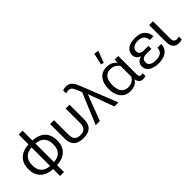

<svg xmlns="http://www.w3.org/2000/svg" viewBox="98 -1869 3082 3082"><g transform="rotate(-45 1639.0 -328.0)"><path d="M324 172H412V15C579 9 695 -84 695 -257V-272C695 -447 579 -538 412 -545V-768H324V-545C157 -538 41 -446 41 -272V-257C41 -85 158 9 324 15ZM324 -55C200 -61 129 -132 129 -257V-272C129 -397 200 -469 324 -475ZM412 -55V-475C537 -469 606 -397 606 -272V-257C606 -131 537 -61 412 -55Z M1020 10C1166 10 1240 -54 1240 -202V-530H1152V-208C1152 -112 1122 -60 1020 -60C920 -60 888 -113 888 -208V-530H800V-202C800 -55 876 10 1020 10Z M1305 0H1399L1532 -353C1538 -368 1542 -379 1546 -387C1550 -396 1556 -412 1566 -438H1569C1578 -411 1584 -395 1587 -389C1590 -383 1594 -371 1600 -354L1729 0H1821L1576 -618C1541 -704 1507 -778 1403 -778C1375 -778 1352 -773 1330 -765V-697C1335 -698 1343 -701 1355 -703C1366 -706 1378 -707 1389 -707C1416 -707 1437 -699 1452 -683C1466 -668 1484 -632 1507 -574L1526 -530Z M2086 10C2163 10 2222 -13 2266 -78H2268C2276 -18 2306 15 2368 17C2391 17 2415 12 2427 6V-61C2416 -56 2403 -52 2393 -52C2352 -52 2346 -84 2346 -118V-529H2264L2262 -460H2261C2221 -516 2153 -539 2086 -539C1931 -539 1861 -414 1861 -273V-257C1861 -117 1932 10 2086 10ZM2107 -59C1990 -59 1949 -150 1949 -254V-279C1949 -379 1991 -471 2104 -471C2165 -471 2231 -442 2259 -385V-146C2232 -90 2167 -59 2107 -59ZM2103 -616 2179 -815 2099 -828 2055 -629Z M2723 15C2848 15 2969 -37 2969 -179H2884C2882 -78 2810 -53 2721 -53C2662 -53 2582 -72 2582 -146C2582 -211 2625 -234 2685 -234H2803V-302H2689C2641 -302 2601 -327 2601 -379C2601 -406 2612 -430 2634 -450C2655 -470 2692 -480 2743 -480C2835 -480 2883 -433 2885 -354H2969C2969 -404 2949 -449 2912 -488C2877 -526 2821 -545 2747 -545C2687 -545 2619 -539 2571 -501C2532 -471 2513 -432 2513 -384C2513 -326 2548 -283 2603 -267C2532 -252 2494 -208 2494 -144C2494 -22 2623 15 2723 15Z M3182 15C3212 15 3239 9 3254 2V-64C3237 -58 3221 -54 3203 -54C3179 -54 3162 -62 3151 -75C3140 -90 3134 -113 3134 -146V-530H3047V-145C3047 -55 3084 15 3182 15Z"/></g></svg>

Font: Cheyenne Sans
Style: Regular
Weight: 400
Designer: The Public Sans project authors (U.S. Web Design System), Libre Franklin designed by Pablo Impallari and Rodrigo Fuenzal
Foundry: The Cheyenne Sans Project Authors
Version: Version 2.007